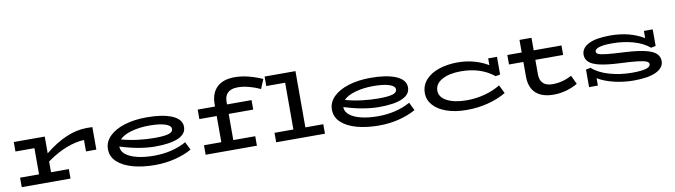

<svg xmlns="http://www.w3.org/2000/svg" viewBox="-36 -1346 6932 1973"><g transform="rotate(-10 3430.0 -359.5)"><path d="M896 -482V-247H788V-366Q704 -364 602.5 -325Q501 -286 397 -211V-99H583V0H74V-99H272V-372H74V-471H397V-296Q627 -483 837 -483Z M1849 -79Q1775 -37 1675.5 -11.5Q1576 14 1463 14Q1338 14 1236 -13.5Q1134 -41 1074 -96Q1014 -151 1014 -231Q1014 -306 1071.5 -363.5Q1129 -421 1230.5 -452.5Q1332 -484 1462 -484Q1630 -484 1727 -442Q1824 -400 1824 -321Q1824 -247 1740 -210Q1656 -173 1500 -173Q1336 -173 1134 -237V-235Q1134 -188 1177 -153.5Q1220 -119 1296 -100.5Q1372 -82 1470 -82Q1661 -82 1808 -163ZM1163 -306Q1245 -283 1335 -272Q1425 -261 1503 -261Q1605 -261 1652 -274.5Q1699 -288 1699 -322Q1699 -357 1639 -376.5Q1579 -396 1473 -396Q1373 -396 1288 -372.5Q1203 -349 1163 -306Z M2299 -499V-471H2555V-372H2299V-99H2528V0H1993V-99H2174V-372H1993V-471H2174V-494Q2174 -609 2238 -671Q2302 -733 2424 -733Q2554 -733 2712 -664L2671 -566Q2614 -593 2553 -609Q2492 -625 2436 -625Q2369 -625 2334 -593Q2299 -561 2299 -499ZM3238 -99V0H2729V-99H2926V-587H2729V-686H3051V-99Z M4186 -79Q4112 -37 4012.5 -11.5Q3913 14 3800 14Q3675 14 3573 -13.5Q3471 -41 3411 -96Q3351 -151 3351 -231Q3351 -306 3408.5 -363.5Q3466 -421 3567.5 -452.5Q3669 -484 3799 -484Q3967 -484 4064 -442Q4161 -400 4161 -321Q4161 -247 4077 -210Q3993 -173 3837 -173Q3673 -173 3471 -237V-235Q3471 -188 3514 -153.5Q3557 -119 3633 -100.5Q3709 -82 3807 -82Q3998 -82 4145 -163ZM3500 -306Q3582 -283 3672 -272Q3762 -261 3840 -261Q3942 -261 3989 -274.5Q4036 -288 4036 -322Q4036 -357 3976 -376.5Q3916 -396 3810 -396Q3710 -396 3625 -372.5Q3540 -349 3500 -306Z M5129 -91Q5047 -42 4940.5 -14.5Q4834 13 4719 13Q4598 13 4508 -18.5Q4418 -50 4369.5 -105.5Q4321 -161 4321 -232Q4321 -311 4372 -368.5Q4423 -426 4511 -455.5Q4599 -485 4708 -485Q4797 -485 4879 -462Q4961 -439 5024 -400V-471H5116V-286L5068 -278Q4929 -389 4725 -389Q4602 -389 4527 -347.5Q4452 -306 4452 -234Q4452 -166 4528.5 -126Q4605 -86 4733 -85Q4832 -85 4922.5 -109.5Q5013 -134 5086 -178Z M5875 -55Q5755 13 5623 13Q5502 13 5438 -46.5Q5374 -106 5374 -221V-372H5224V-471H5374V-602H5499V-471H5789V-372H5499V-223Q5499 -95 5631 -95Q5735 -95 5832 -147Z M6775 -135Q6775 -66 6695 -26.5Q6615 13 6461 13Q6354 13 6254.5 -11Q6155 -35 6086 -77V0H5994V-183L6043 -193Q6107 -134 6219.5 -101.5Q6332 -69 6455 -69Q6555 -69 6601.5 -83Q6648 -97 6648 -125Q6648 -144 6622 -155.5Q6596 -167 6531 -174.5Q6466 -182 6347 -187Q6220 -193 6143.5 -210Q6067 -227 6031.5 -258Q5996 -289 5996 -337Q5996 -405 6071.5 -445Q6147 -485 6300 -485Q6500 -485 6649 -396V-471H6741V-298L6692 -288Q6623 -346 6520.5 -374Q6418 -402 6306 -402Q6124 -402 6124 -346Q6124 -329 6148.5 -319Q6173 -309 6234.5 -302.5Q6296 -296 6419 -290Q6548 -283 6626 -265Q6704 -247 6739.5 -215.5Q6775 -184 6775 -135Z"/></g></svg>

Font: BioRhyme Expanded
Style: Bold
Weight: 700
Width: 7
Designer: Aoife Mooney
Foundry: Aoife Mooney Type
Version: Version 1.000